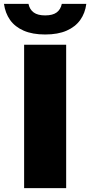

<svg xmlns="http://www.w3.org/2000/svg" viewBox="-70 -971 465 991"><path d="M54.5 0V-740H271.5V0ZM163 -793Q97.5 -793 52.2 -812.8Q7 -832.5 -18 -868Q-43 -903.5 -49.5 -951H77Q83 -922 103.8 -906.8Q124.5 -891.5 163 -891.5Q202 -891.5 222.5 -906.8Q243 -922 249 -951H375.5Q369.5 -903.5 344.2 -868Q319 -832.5 274 -812.8Q229 -793 163 -793Z"/></svg>

Font: Encode Sans SC Condensed Thin Black
Style: Regular
Weight: 900
Version: Version 3.002